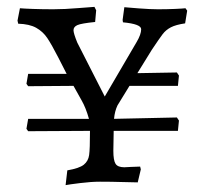

<svg xmlns="http://www.w3.org/2000/svg" viewBox="-20 -529 589 559"><path d="M205 -405 285 -248 378 -407Q391 -429 391 -444Q391 -459 338 -464L337 -471L342 -508Q352 -507 385 -504.5Q418 -502 440 -502Q466 -502 489 -503Q512 -504 520 -505L525 -498L519 -461Q492 -457 477.5 -449.5Q463 -442 453.5 -429.5Q444 -417 422 -384L380 -316L495 -318L501 -309L498 -279H357L322 -222Q314 -205 312 -183L495 -187L501 -178L498 -148H311L310 -90Q310 -62 316.5 -52Q323 -42 342 -42L361 -43L388 -44L390 -36L381 2Q369 2 336.5 1Q304 0 271 0Q246 0 213.5 4Q181 8 171 10L176 -33Q211 -39 224 -49.5Q237 -60 239.5 -77.5Q242 -95 242 -148L62 -147L57 -154L62 -183H239Q230 -215 218 -236L194 -279L62 -278L57 -285L62 -314H174L150 -361Q130 -400 117.5 -418.5Q105 -437 85.5 -448Q66 -459 33 -460L31 -469L38 -505Q48 -504 75.5 -503Q103 -502 135 -502Q168 -502 209 -505.5Q250 -509 255 -509L260 -499L257 -465Q217 -461 205.5 -456Q194 -451 194 -441Q194 -432 205 -405Z"/></svg>

Font: Sahitya
Style: Regular
Weight: 400
Designer: Juan Pablo del Peral
Foundry: Juan Pablo del Peral (http://www.huertatipografica.com)
Version: Version 1.001;PS 001.000;hotconv 1.0.70;makeotf.lib2.5.58329